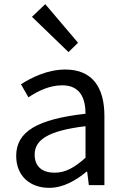

<svg xmlns="http://www.w3.org/2000/svg" viewBox="-20 -892 604 925"><path d="M217 13C284 13 345 -22 397 -65H400L408 0H483V-334C483 -468 427 -557 295 -557C208 -557 131 -518 81 -486L117 -423C160 -452 217 -481 280 -481C369 -481 392 -414 392 -344C161 -318 58 -259 58 -141C58 -43 126 13 217 13ZM243 -60C189 -60 147 -85 147 -147C147 -217 209 -262 392 -284V-132C339 -85 296 -60 243 -60ZM310 -641 356 -686 198 -872 134 -811Z"/></svg>

Font: Noto Sans CJK JP Regular
Style: Regular
Weight: 400
Designer: Ryoko NISHIZUKA (kana & ideographs); Paul D. Hunt (Latin, Greek & Cyrillic); Wenlong ZHANG (bopomofo); Sandoll Communica
Foundry: Adobe Systems Incorporated
Version: Version 1.001;PS 1.001;hotconv 1.0.78;makeotf.lib2.5.61930